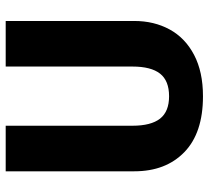

<svg xmlns="http://www.w3.org/2000/svg" viewBox="-50 -684 750 691"><g transform="rotate(-90 325.5 -338.0)"><path d="M325 17Q193 17 124 -50Q55 -117 55 -230V-693H219V-237Q219 -170 244.5 -137.5Q270 -105 325 -105Q381 -105 406.5 -137.5Q432 -170 432 -237V-693H596V-230Q596 -159 565.5 -103Q535 -47 474 -15Q413 17 325 17Z"/></g></svg>

Font: Fira Sans BGR
Style: Bold
Weight: 700
Designer: bBox Type GmbH & Carrois Corporate GbR & Edenspiekermann AG
Foundry: bBox Type GmbH & Carrois Corporate GbR & Edenspiekermann AG
Version: Version 4.301